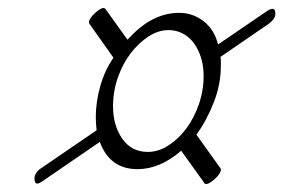

<svg xmlns="http://www.w3.org/2000/svg" viewBox="-20 -582 750 479"><path d="M427 -550Q461 -550 488 -529Q515 -508 524 -471L644 -553Q654 -560 660 -560Q667 -560 667 -548Q667 -534 648 -521L530 -440Q531 -435 531 -429Q531 -423 531 -418Q531 -372 513.5 -327Q496 -282 470 -246L528 -165Q531 -162 531 -158Q531 -154 527 -148Q523 -142 517 -136.5Q511 -131 505 -127Q499 -123 495 -123Q489 -123 488 -128L432 -206Q379 -160 323 -160Q254 -160 229 -228L89 -132Q78 -124 73 -124Q66 -124 66 -137Q66 -143 70 -150Q74 -157 85 -164L221 -257Q220 -265 219.5 -273.5Q219 -282 219 -291Q219 -327 230 -366.5Q241 -406 263 -438L205 -520Q202 -523 202 -527Q202 -531 206 -537Q210 -543 216 -548.5Q222 -554 228 -558Q234 -562 238 -562Q242 -562 245 -557L298 -483L302 -487Q360 -550 427 -550ZM418 -505Q413 -506 409 -506.5Q405 -507 401 -507Q375 -507 350.5 -491Q326 -475 306 -449Q286 -423 274 -388.5Q262 -354 262 -317Q262 -269 285 -236Q308 -203 349 -203Q375 -203 400 -219Q425 -235 444.5 -261Q464 -287 476 -321.5Q488 -356 488 -392Q488 -434 469.5 -465.5Q451 -497 418 -505Z"/></svg>

Font: Discipuli Britannica
Style: Regular
Weight: 400
Designer: Peter Wiegel
Foundry: Peter Wiegel
Version: Version 0.001 2009